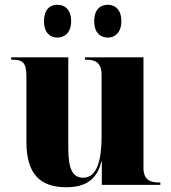

<svg xmlns="http://www.w3.org/2000/svg" viewBox="-20 -777 720 807"><path d="M434 -619C461 -619 490 -638 490 -688C490 -739 461 -757 434 -757C403 -757 376 -739 376 -688C376 -638 403 -619 434 -619ZM221 -619C250 -619 279 -638 279 -688C279 -739 250 -757 221 -757C192 -757 165 -739 165 -688C165 -638 192 -619 221 -619ZM259 10C334 10 387 -18 406 -98H408V0H654V-10H650C613 -10 583 -19 583 -72V-536H337V-526H341C378 -526 407 -517 407 -462V-204C407 -110 390 -30 330 -30C282 -30 267 -72 267 -157V-536H27V-526H30C73 -526 91 -517 91 -456V-182C91 -47 147 10 259 10Z"/></svg>

Font: Noto Serif Display ExtraBold
Style: Regular
Weight: 800
Designer: Monotype Design Team
Foundry: Monotype Imaging Inc.
Version: Version 2.009